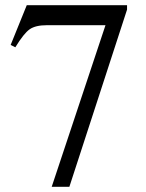

<svg xmlns="http://www.w3.org/2000/svg" viewBox="-20 -711 562 739"><path d="M469 -691V-674L247 8H179L386 -614H160Q117 -614 94.5 -598.5Q72 -583 39 -529L21 -538L83 -691Z"/></svg>

Font: MM Ethnic
Style: Regular
Weight: 400
Designer: Khon Soe Zaw Thu
Version: Version 1.00 July 18, 2016, initial release